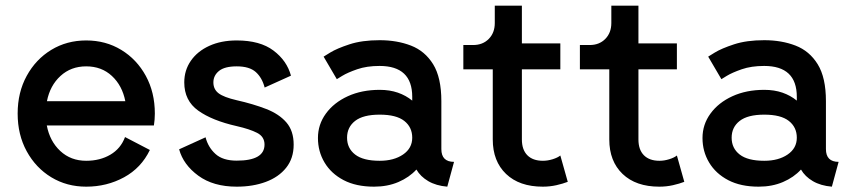

<svg xmlns="http://www.w3.org/2000/svg" viewBox="-20 -665 3086 695"><path d="M432.6 -168.9 522.5 -122.1Q491.2 -57.1 429 -23.2Q366.7 10.7 292 10.7Q221.7 10.7 165.5 -23.4Q109.4 -57.6 76.7 -117.4Q43.9 -177.2 43.9 -253.9Q43.9 -330.6 76.7 -390.4Q109.4 -450.2 165.5 -484.4Q221.7 -518.6 292 -518.6Q362.8 -518.6 418.9 -484.4Q475.1 -450.2 507.8 -390.4Q540.5 -330.6 540.5 -253.9Q540.5 -243.2 539.6 -232.2Q538.6 -221.2 537.1 -210.9H149.4Q160.2 -153.8 198.2 -118.4Q236.3 -83 292 -83Q341.8 -83 379.4 -105Q417 -127 432.6 -168.9ZM292 -424.8Q236.8 -424.8 199 -390.1Q161.1 -355.5 149.9 -298.8H433.6Q422.4 -355.5 385 -390.1Q347.7 -424.8 292 -424.8Z M836.9 -518.6Q921.4 -518.6 970 -481.9Q1018.6 -445.3 1033.2 -391.1L938 -348.1Q928.7 -383.8 905.8 -404.3Q882.8 -424.8 836.9 -424.8Q793 -424.8 772.7 -408.2Q752.4 -391.6 752.4 -366.7Q752.4 -341.8 771.2 -327.4Q790 -313 836.9 -302.2Q897 -288.6 943.6 -270.5Q990.2 -252.4 1016.6 -221.9Q1043 -191.4 1043 -141.6Q1043 -91.8 1015.9 -57.9Q988.8 -23.9 942.1 -6.6Q895.5 10.7 836.9 10.7Q752 10.7 697.8 -29.1Q643.6 -68.8 628.4 -124.5L724.1 -168Q733.4 -131.8 760 -107.7Q786.6 -83.5 836.9 -83.5Q937.5 -83.5 937.5 -141.6Q937.5 -170.4 910.6 -184.1Q883.8 -197.8 836.9 -208.5Q748 -228.5 697.5 -264.6Q647 -300.8 647 -366.7Q647 -410.6 670.9 -445.1Q694.8 -479.5 737.5 -499Q780.3 -518.6 836.9 -518.6Z M1334 10.7Q1269 10.7 1223.9 -12.9Q1178.7 -36.6 1154.8 -76.7Q1130.9 -116.7 1130.9 -165.5Q1130.9 -214.4 1159.7 -253.9Q1188.5 -293.5 1239 -316.7Q1289.6 -339.8 1354.5 -339.8Q1390.6 -339.8 1420.2 -329.6Q1449.7 -319.3 1472.2 -300.8V-314.5Q1472.2 -426.3 1354 -426.3Q1307.6 -426.3 1272.9 -414.3Q1238.3 -402.3 1218.8 -390.4Q1199.2 -378.4 1199.2 -378.4L1151.4 -460Q1151.4 -460 1175.5 -474.9Q1199.7 -489.7 1245.1 -504.6Q1290.5 -519.5 1354.5 -519.5Q1417 -519.5 1467.5 -500Q1518.1 -480.5 1547.9 -432.4Q1577.6 -384.3 1577.6 -298.8V-125.5Q1577.6 -79.1 1623.5 -79.1L1599.1 10.7Q1558.6 7.3 1530.3 -9.3Q1502 -25.9 1487.3 -51.3Q1461.4 -22.9 1422.1 -6.1Q1382.8 10.7 1334 10.7ZM1472.2 -166.5Q1472.2 -204.6 1443.4 -227.3Q1414.6 -250 1354.5 -250Q1294.4 -250 1265.4 -227.3Q1236.3 -204.6 1236.3 -166.5Q1236.3 -128.4 1265.4 -105.7Q1294.4 -83 1354.5 -83Q1405.8 -83 1439 -105.7Q1472.2 -128.4 1472.2 -166.5Z M1692.4 -502Q1727.5 -502 1749.3 -524.2Q1771 -546.4 1771 -581.5V-644.5H1869.1V-507.8H2008.3V-414.1H1869.1V-160.2Q1869.1 -123 1888.9 -103Q1908.7 -83 1945.3 -83Q1962.4 -83 1980.5 -88.6Q1998.5 -94.2 2008.3 -102.1L2035.2 -6.8Q2017.6 0 1993.9 5.4Q1970.2 10.7 1944.8 10.7Q1859.9 10.7 1811.8 -35.4Q1763.7 -81.5 1763.7 -160.2V-414.1H1657.2V-502Z M2114.3 -502Q2149.4 -502 2171.1 -524.2Q2192.9 -546.4 2192.9 -581.5V-644.5H2291V-507.8H2430.2V-414.1H2291V-160.2Q2291 -123 2310.8 -103Q2330.6 -83 2367.2 -83Q2384.3 -83 2402.3 -88.6Q2420.4 -94.2 2430.2 -102.1L2457 -6.8Q2439.5 0 2415.8 5.4Q2392.1 10.7 2366.7 10.7Q2281.7 10.7 2233.6 -35.4Q2185.5 -81.5 2185.5 -160.2V-414.1H2079.1V-502Z M2726.1 10.7Q2661.1 10.7 2616 -12.9Q2570.8 -36.6 2546.9 -76.7Q2522.9 -116.7 2522.9 -165.5Q2522.9 -214.4 2551.8 -253.9Q2580.6 -293.5 2631.1 -316.7Q2681.6 -339.8 2746.6 -339.8Q2782.7 -339.8 2812.3 -329.6Q2841.8 -319.3 2864.3 -300.8V-314.5Q2864.3 -426.3 2746.1 -426.3Q2699.7 -426.3 2665 -414.3Q2630.4 -402.3 2610.8 -390.4Q2591.3 -378.4 2591.3 -378.4L2543.5 -460Q2543.5 -460 2567.6 -474.9Q2591.8 -489.7 2637.2 -504.6Q2682.6 -519.5 2746.6 -519.5Q2809.1 -519.5 2859.6 -500Q2910.2 -480.5 2939.9 -432.4Q2969.7 -384.3 2969.7 -298.8V-125.5Q2969.7 -79.1 3015.6 -79.1L2991.2 10.7Q2950.7 7.3 2922.4 -9.3Q2894 -25.9 2879.4 -51.3Q2853.5 -22.9 2814.2 -6.1Q2774.9 10.7 2726.1 10.7ZM2864.3 -166.5Q2864.3 -204.6 2835.4 -227.3Q2806.6 -250 2746.6 -250Q2686.5 -250 2657.5 -227.3Q2628.4 -204.6 2628.4 -166.5Q2628.4 -128.4 2657.5 -105.7Q2686.5 -83 2746.6 -83Q2797.9 -83 2831.1 -105.7Q2864.3 -128.4 2864.3 -166.5Z"/></svg>

Font: Giphurs Medium
Style: Regular
Weight: 500
Version: Version 0.920; ttfautohint (v1.8.4.7-5d5b)